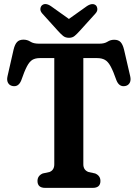

<svg xmlns="http://www.w3.org/2000/svg" viewBox="-20 -912 668 932"><path d="M169 -700H462.5Q487 -700 501.8 -709.5Q516.5 -719 534 -719Q555 -719 565.5 -707.5Q576 -696 582 -671.5L612 -542Q616.5 -523 609.8 -510.2Q603 -497.5 588.5 -494.5Q559 -488.5 545.5 -521.5Q530 -566 517.2 -589.5Q504.5 -613 489.2 -621.5Q474 -630 451.5 -630H384.5V-114.5Q384.5 -86.5 409.5 -77L442 -70Q467.5 -59 467.5 -33.5Q467.5 0 430 0H199.5Q162 0 162 -33.5Q162 -59 187.5 -70L220 -77Q243.5 -86 243.5 -114.5V-630H173.5Q151.5 -630 137.2 -621.5Q123 -613 110.8 -589.8Q98.5 -566.5 83 -521.5Q69.5 -488.5 40.5 -494.5Q25.5 -497.5 18.8 -510.2Q12 -523 16.5 -542L46 -671.5Q52 -696.5 62.8 -708Q73.5 -719.5 94 -719.5Q112.5 -719.5 127.5 -709.8Q142.5 -700 169 -700ZM367 -762Q353.5 -747 342.5 -737.8Q331.5 -728.5 315 -728.5Q297.5 -728.5 286.2 -737.8Q275 -747 261.5 -762L185.5 -846Q175 -858 176 -869Q177 -880 183.5 -886Q200 -900.5 227.5 -882L314.5 -820L401.5 -882Q429 -900 445.5 -886Q451.5 -880 452.5 -868.8Q453.5 -857.5 443 -846Z"/></svg>

Font: Fraunces 144pt S100 SemiBold
Style: Regular
Weight: 600
Version: Version 1.000; ttfautohint (v1.8.3)